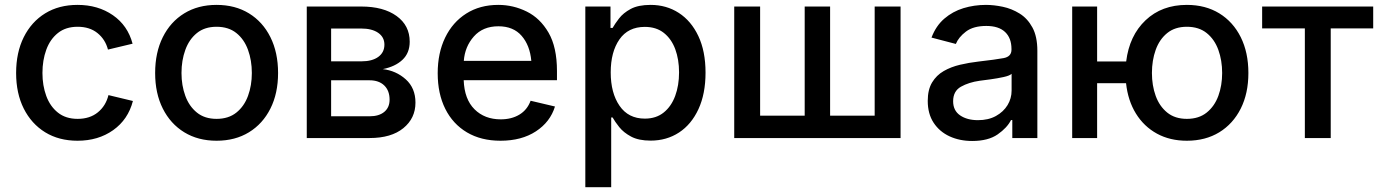

<svg xmlns="http://www.w3.org/2000/svg" viewBox="-20 -573 5730 797"><path d="M301.8 11.2Q224.6 11.2 167.5 -23.9Q110.4 -59.1 78.6 -122.3Q46.9 -185.5 46.9 -270Q46.9 -355 78.6 -418.7Q110.4 -482.4 167.5 -517.6Q224.6 -552.7 301.8 -552.7Q386.7 -552.7 448.5 -510Q510.3 -467.3 530.3 -391.6L428.2 -367.2Q417 -409.7 384.5 -435.8Q352.1 -461.9 302.2 -461.9Q252.9 -461.9 220.5 -436Q188 -410.2 172.1 -366.5Q156.2 -322.8 156.2 -270Q156.2 -217.8 172.1 -174.6Q188 -131.3 220.5 -105.5Q252.9 -79.6 302.2 -79.6Q353 -79.6 386.2 -106.7Q419.4 -133.8 430.2 -178.2L531.7 -153.8Q511.7 -76.7 449.7 -32.7Q387.7 11.2 301.8 11.2Z M878.9 11.2Q802.2 11.2 744.9 -23.9Q687.5 -59.1 655.8 -122.3Q624 -185.5 624 -270Q624 -355 655.8 -418.7Q687.5 -482.4 744.9 -517.6Q802.2 -552.7 878.9 -552.7Q956.1 -552.7 1013.4 -517.6Q1070.8 -482.4 1102.5 -418.7Q1134.3 -355 1134.3 -270Q1134.3 -185.5 1102.5 -122.3Q1070.8 -59.1 1013.4 -23.9Q956.1 11.2 878.9 11.2ZM878.9 -79.6Q928.7 -79.6 961.2 -105.7Q993.7 -131.8 1009.5 -175Q1025.4 -218.3 1025.4 -270Q1025.4 -322.3 1009.5 -366Q993.7 -409.7 961.2 -435.8Q928.7 -461.9 878.9 -461.9Q829.6 -461.9 797.4 -435.8Q765.1 -409.7 749.3 -366Q733.4 -322.3 733.4 -270Q733.4 -218.3 749.3 -175Q765.1 -131.8 797.4 -105.7Q829.6 -79.6 878.9 -79.6Z M1253.4 0V-545.9H1479.5Q1571.8 -545.9 1626.2 -506.6Q1680.7 -467.3 1680.7 -399.9Q1680.7 -353 1650.6 -324.7Q1620.6 -296.4 1568.8 -286.1Q1624 -279.8 1664.3 -243.7Q1704.6 -207.5 1704.6 -147Q1704.6 -82 1654.3 -41Q1604 0 1514.2 0ZM1354.5 -90.3H1514.2Q1553.2 -90.3 1575.2 -108.6Q1597.2 -127 1597.2 -159.2Q1597.2 -196.8 1575 -218.3Q1552.7 -239.7 1514.2 -239.7H1354.5ZM1354.5 -318.4H1480.5Q1524.9 -318.4 1550.3 -336.9Q1575.7 -355.5 1575.7 -387.7Q1575.7 -418.9 1549.8 -436.8Q1523.9 -454.6 1479.5 -454.6H1354.5Z M2057.6 11.2Q1977.1 11.2 1918.5 -23.4Q1859.9 -58.1 1828.4 -121.1Q1796.9 -184.1 1796.9 -269Q1796.9 -353 1827.9 -417Q1858.9 -481 1915.5 -516.8Q1972.2 -552.7 2048.3 -552.7Q2110.4 -552.7 2166.3 -525.1Q2222.2 -497.6 2257.1 -437.3Q2292 -377 2292 -278.3V-240.2H1904.8Q1907.7 -161.1 1949.7 -119.4Q1991.7 -77.6 2058.6 -77.6Q2103.5 -77.6 2136 -97.2Q2168.5 -116.7 2182.6 -154.8L2283.7 -130.9Q2264.2 -66.9 2204.6 -27.8Q2145 11.2 2057.6 11.2ZM1905.3 -320.3H2185.5Q2179.7 -384.8 2145.3 -424.3Q2110.8 -463.9 2048.8 -463.9Q1984.4 -463.9 1947 -421.6Q1909.7 -379.4 1905.3 -320.3Z M2409.7 204.1V-545.9H2514.2V-457H2522.9Q2532.2 -473.6 2549.6 -496.3Q2566.9 -519 2598.1 -535.9Q2629.4 -552.7 2680.7 -552.7Q2746.1 -552.7 2797.6 -519.5Q2849.1 -486.3 2878.9 -423.3Q2908.7 -360.4 2908.7 -271.5Q2908.7 -183.6 2879.4 -120.1Q2850.1 -56.6 2798.6 -22.9Q2747.1 10.7 2680.7 10.7Q2630.9 10.7 2599.6 -6.1Q2568.4 -22.9 2550.5 -45.4Q2532.7 -67.9 2522.9 -85.4H2517.1V204.1ZM2656.7 -80.6Q2703.6 -80.6 2735.1 -106Q2766.6 -131.3 2782.7 -174.8Q2798.8 -218.3 2798.8 -272.5Q2798.8 -326.2 2783 -368.9Q2767.1 -411.6 2735.6 -436.5Q2704.1 -461.4 2656.7 -461.4Q2587.4 -461.4 2551.3 -409.4Q2515.1 -357.4 2515.1 -272.5Q2515.1 -187 2551.8 -133.8Q2588.4 -80.6 2656.7 -80.6Z M3027.8 -545.9H3135.3V-92.8H3320.3V-545.9H3425.8V-92.8H3610.8V-545.9H3718.3V0H3027.8Z M4015.6 12.2Q3963.4 12.2 3921.6 -7.1Q3879.9 -26.4 3855.5 -63.5Q3831.1 -100.6 3831.1 -154.3Q3831.1 -200.7 3849.1 -230.7Q3867.2 -260.7 3897.5 -278.1Q3927.7 -295.4 3965.1 -304.2Q4002.4 -313 4041 -317.4Q4113.3 -325.7 4146 -331.8Q4178.7 -337.9 4178.7 -366.7V-369.6Q4178.7 -415 4152.1 -440.2Q4125.5 -465.3 4074.2 -465.3Q4020.5 -465.3 3989.7 -441.9Q3959 -418.5 3947.8 -390.6L3846.7 -417Q3865.2 -465.8 3899.9 -495.6Q3934.6 -525.4 3979.2 -539.1Q4023.9 -552.7 4072.8 -552.7Q4105.5 -552.7 4142.6 -544.9Q4179.7 -537.1 4212.4 -516.8Q4245.1 -496.6 4265.6 -459Q4286.1 -421.4 4286.1 -362.3V0H4182.1V-74.7H4176.8Q4160.6 -42.5 4121.3 -15.1Q4082 12.2 4015.6 12.2ZM4039.6 -74.2Q4083 -74.2 4114.3 -91.6Q4145.5 -108.9 4162.4 -136.7Q4179.2 -164.6 4179.2 -196.8V-266.6Q4171.4 -258.8 4145.8 -253.2Q4120.1 -247.6 4091.8 -243.7Q4063.5 -239.7 4046.9 -237.8Q4001.5 -231.4 3969 -213.1Q3936.5 -194.8 3936.5 -152.8Q3936.5 -113.8 3965.6 -94Q3994.6 -74.2 4039.6 -74.2Z M4430.7 0V-545.9H4534.2V-317.9H4654.8Q4668 -425.3 4735.4 -489Q4802.7 -552.7 4906.7 -552.7Q4983.9 -552.7 5041.3 -517.6Q5098.6 -482.4 5130.4 -418.7Q5162.1 -355 5162.1 -270Q5162.1 -185.5 5130.4 -122.3Q5098.6 -59.1 5041.3 -23.9Q4983.9 11.2 4906.7 11.2Q4836.4 11.2 4782.5 -18.3Q4728.5 -47.9 4695.3 -101.6Q4662.1 -155.3 4654.3 -227.5H4534.2V0ZM4906.7 -79.6Q4956.5 -79.6 4989 -105.7Q5021.5 -131.8 5037.4 -175Q5053.2 -218.3 5053.2 -270Q5053.2 -322.3 5037.4 -366Q5021.5 -409.7 4989 -435.8Q4956.5 -461.9 4906.7 -461.9Q4857.4 -461.9 4825.2 -435.8Q4793 -409.7 4777.3 -366Q4761.7 -322.3 4761.7 -270Q4761.7 -218.3 4777.3 -175Q4793 -131.8 4825.2 -105.7Q4857.4 -79.6 4906.7 -79.6Z M5396.5 0V-455.1H5219.2V-545.9H5680.2V-455.1H5503.9V0Z"/></svg>

Font: Inter Medium
Style: Regular
Weight: 500
Designer: Rasmus Andersson
Foundry: rsms
Version: Version 4.001;git-9221beed3